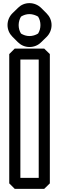

<svg xmlns="http://www.w3.org/2000/svg" viewBox="-20 -1170 377 1225"><path d="M227 -790V-35H110V-790ZM298 -825 262 -860H74L39 -825V0L74 35H262L298 0ZM168 -1080C188 -1080 208 -1073 223 -1064C233 -1048 238 -1030 238 -1010C238 -990 233 -972 223 -956C207 -946 188 -940 168 -940C148 -940 130 -946 114 -956C104 -972 99 -990 99 -1010C99 -1030 105 -1049 114 -1064C130 -1074 148 -1080 168 -1080ZM168 -1150C139 -1150 114 -1139 95 -1120L59 -1085C40 -1066 28 -1039 28 -1010C28 -981 40 -955 59 -936L94 -901C113 -882 139 -870 168 -870C197 -870 223 -881 242 -900L278 -935C297 -954 309 -981 309 -1010C309 -1039 297 -1065 278 -1084L243 -1119C224 -1138 197 -1150 168 -1150Z"/></svg>

Font: Hussar Press
Style: Bold
Weight: 700
Foundry: Cannot Into Space Fonts
Version: Version 1.43